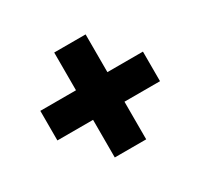

<svg xmlns="http://www.w3.org/2000/svg" viewBox="-101 -651 712 683"><g transform="rotate(-30 255.0 -309.5)"><path d="M320 -525V-94H191V-525ZM466 -248.5H44.5V-370H466Z"/></g></svg>

Font: Anek Malayalam Medium
Style: Bold
Weight: 700
Version: Version 1.003